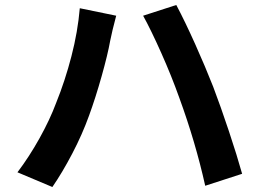

<svg xmlns="http://www.w3.org/2000/svg" viewBox="-20 -743 1040 770"><path d="M300 -710 446 -680Q429 -616 422 -580Q412 -524 387.5 -437Q363 -350 337 -279Q310 -204 270 -127.5Q230 -51 190 7L50 -52Q97 -114 138.5 -188.5Q180 -263 205 -330Q241 -419 266.5 -517.5Q292 -616 300 -710ZM554 -680 687 -723Q722 -657 763 -565.5Q804 -474 835 -395Q865 -316 898 -217Q931 -118 951 -46L803 2Q764 -173 699 -351Q668 -438 627 -530Q586 -622 554 -680Z"/></svg>

Font: Merged Yaku Han JP
Style: Bold
Weight: 700
Designer: Ryoko NISHIZUKA 西塚涼子 (kana, bopomofo & ideographs); Paul D. Hunt (Latin, Greek & Cyrillic); Sandoll Communications 산돌커뮤니
Foundry: Adobe
Version: Version 2.004